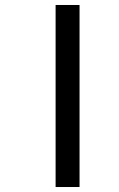

<svg xmlns="http://www.w3.org/2000/svg" viewBox="-20 -698 477 770"><path d="M203 52V-678H299V52Z"/></svg>

Font: Narnoor SemiBold
Style: Regular
Weight: 600
Designer: S. Sridhar Murthy
Foundry: SIL International
Version: Version 3.000